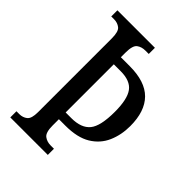

<svg xmlns="http://www.w3.org/2000/svg" viewBox="-210 -810 905 905"><g transform="rotate(45 243.0 -357.0)"><path d="M28 0V-41H47Q70 -41 86.5 -54Q103 -67 103 -110V-602Q103 -647 86.5 -660Q70 -673 47 -673H28V-714H278V-673H256Q230 -673 213 -660Q196 -647 196 -600V-569H255Q358 -569 407.5 -519Q457 -469 457 -371Q457 -312 435.5 -263Q414 -214 366.5 -185Q319 -156 239 -156H196V-114Q196 -68 213.5 -54.5Q231 -41 256 -41H278V0ZM234 -201Q300 -201 329 -236.5Q358 -272 358 -367Q358 -451 332 -486.5Q306 -522 242 -522H196V-201Z"/></g></svg>

Font: Noto Serif ExtraCondensed
Style: Regular
Weight: 400
Width: 2
Designer: Monotype Design Team
Foundry: Monotype Imaging Inc.
Version: Version 2.015